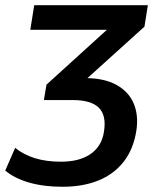

<svg xmlns="http://www.w3.org/2000/svg" viewBox="-59 -525 607 735"><path d="M180 190Q109 190 53 174Q-3 158 -39 128L-1 41Q31 67 74.5 80.5Q118 94 174 94Q246 94 288.5 64Q331 34 339 -21Q349 -83 319.5 -112.5Q290 -142 219 -142H109L119 -201L380 -438L379 -411H57L72 -505H507L494 -423L246 -199L210 -226H267Q339 -226 386 -200.5Q433 -175 452.5 -129.5Q472 -84 463 -25Q452 46 414.5 94Q377 142 317.5 166Q258 190 180 190Z"/></svg>

Font: Mulish ExtraLight
Style: Italic
Weight: 200
Italic angle: -9°
Designer: Vernon Adams
Foundry: Vernon Adams
Version: Version 3.603